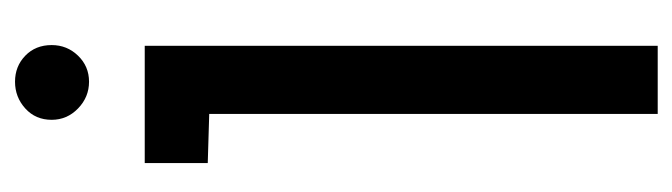

<svg xmlns="http://www.w3.org/2000/svg" viewBox="-348 -570 917 262"><g transform="rotate(-90 111.0 -438.5)"><path d="M131 -877Q110 -877 94.5 -863Q79 -849 79 -827Q79 -806 94.5 -791Q110 -776 131 -776Q152 -776 166.5 -791Q181 -806 181 -827Q181 -849 166.5 -863Q152 -877 131 -877ZM20 -614 87 -612V0H180V-700H20Z"/></g></svg>

Font: Advent Pro SemiBold
Style: Regular
Weight: 600
Designer: VivaRado, Andreas Kalpakidis
Foundry: VivaRado, Andreas Kalpakidis
Version: Version 3.000